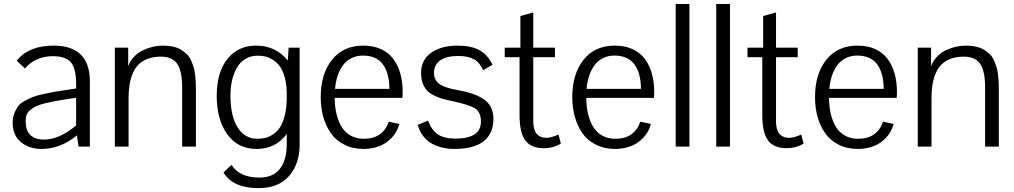

<svg xmlns="http://www.w3.org/2000/svg" viewBox="-20 -740 5120 969"><path d="M364.3 -106.9Q279.8 -35.6 202.1 -35.6Q109.4 -35.6 109.4 -129.4Q109.4 -147.5 114.7 -161.1Q120.1 -174.8 133.1 -185.3Q146 -195.8 161.1 -203.4Q176.3 -210.9 202.6 -217.5Q229 -224.1 253.4 -228.8Q277.8 -233.4 316.4 -239.3L364.3 -246.6ZM376.5 0H433.6V-328.6Q433.6 -509.8 250 -509.8Q124.5 -509.8 64.5 -433.6Q106 -394.5 106 -394Q130.4 -424.3 167.2 -440.4Q204.1 -456.5 246.1 -456.5Q310.5 -456.5 337.4 -426Q364.3 -395.5 364.3 -314V-293.5L315.9 -286.1Q273.4 -279.8 252.4 -276.1Q231.4 -272.5 196.8 -264.9Q162.1 -257.3 144.8 -250.2Q127.4 -243.2 104.5 -230.7Q81.5 -218.3 70.8 -203.4Q60.1 -188.5 52 -167.2Q43.9 -146 43.9 -119.6Q43.9 -57.1 85.7 -22.7Q127.4 11.7 189.9 11.7Q284.7 11.7 368.2 -56.6Z M559.6 0V-499.5H627Q627 -493.7 627 -483.9Q627 -474.1 627 -453.4Q627 -432.6 627 -418.9V-405.3Q636.2 -432.1 655.8 -452.9Q675.3 -473.6 700 -485.6Q724.6 -497.6 750.5 -503.7Q776.4 -509.8 801.8 -509.8Q830.6 -509.8 854.2 -504.4Q877.9 -499 894.5 -488.5Q911.1 -478 923.8 -465.6Q936.5 -453.1 944.3 -435.1Q952.1 -417 957.3 -400.6Q962.4 -384.3 964.8 -362.3Q967.3 -340.3 968 -323.7Q968.8 -307.1 968.8 -285.2V0H899.4V-294.4Q899.4 -325.7 896.7 -349.1Q894 -372.6 886.7 -393.1Q879.4 -413.6 867.4 -426.5Q855.5 -439.5 836.7 -446.8Q817.9 -454.1 792 -454.1Q754.4 -454.1 725.8 -443.4Q697.3 -432.6 679 -414.1Q660.6 -395.5 649.4 -368.2Q638.2 -340.8 633.5 -310.8Q628.9 -280.8 628.9 -243.7V0Z M1427.2 -265.1Q1427.2 -313 1417 -349.4Q1406.7 -385.7 1391.8 -406Q1377 -426.3 1356.2 -438.7Q1335.4 -451.2 1317.6 -455.1Q1299.8 -459 1280.8 -459Q1245.1 -459 1217.8 -442.1Q1190.4 -425.3 1174.6 -396.5Q1158.7 -367.7 1150.9 -333Q1143.1 -298.3 1143.1 -258.8Q1143.1 -153.8 1179.4 -96.7Q1215.8 -39.6 1278.3 -39.6Q1300.3 -39.6 1319.3 -44.2Q1338.4 -48.8 1358.9 -62.5Q1379.4 -76.2 1393.8 -98.4Q1408.2 -120.6 1417.7 -159.2Q1427.2 -197.8 1427.2 -248.5ZM1285.2 209.5Q1155.3 209.5 1107.9 130.4L1148.4 91.8Q1188.5 156.2 1288.6 156.2Q1358.4 156.2 1392.8 111.8Q1427.2 67.4 1427.2 -13.7V-63.5Q1370.1 11.7 1275.9 11.7Q1180.2 11.7 1127 -62.3Q1073.7 -136.2 1073.7 -256.8Q1073.7 -330.6 1095.9 -387Q1118.2 -443.4 1163.6 -476.6Q1209 -509.8 1272.9 -509.8Q1370.1 -509.8 1432.6 -435.1L1436.5 -499.5H1492.2V-9.8Q1492.2 87.4 1438.7 148.4Q1385.3 209.5 1285.2 209.5Z M1813.5 -509.8Q1864.3 -509.8 1903.1 -491.9Q1941.9 -474.1 1965.3 -442.1Q1988.8 -410.2 2000.5 -368.2Q2012.2 -326.2 2012.2 -275.4Q2012.2 -258.8 2010.7 -246.1H1669.4Q1669.4 -203.6 1677.7 -167.2Q1686 -130.9 1702.9 -101.8Q1719.7 -72.8 1748.8 -56.2Q1777.8 -39.6 1815.9 -39.6Q1865.2 -39.6 1897 -62.3Q1928.7 -85 1941.9 -126L1995.6 -114.3Q1984.4 -72.8 1956.1 -43.7Q1927.7 -14.6 1892.6 -1.7Q1857.4 11.2 1817.9 11.7H1815.9Q1760.7 11.7 1718 -9.8Q1675.3 -31.2 1649.7 -68.1Q1624 -105 1611.3 -151.1Q1598.6 -197.3 1598.6 -250Q1598.6 -366.7 1655.5 -438.2Q1712.4 -509.8 1813.5 -509.8ZM1945.3 -291.5Q1944.8 -371.6 1912.1 -415.5Q1879.4 -459.5 1811.5 -459.5Q1778.8 -459.5 1752.9 -446.3Q1727.1 -433.1 1710.2 -409.7Q1693.4 -386.2 1683.6 -356.4Q1673.8 -326.7 1670.9 -291.5Z M2465.8 -413.1Q2418.5 -386.2 2418.5 -385.7Q2401.9 -423.8 2372.1 -440.7Q2342.3 -457.5 2293.5 -457.5Q2232.9 -457.5 2201.7 -435.5Q2170.4 -413.6 2170.4 -370.6Q2170.4 -353.5 2177 -340.3Q2183.6 -327.1 2194.1 -318.6Q2204.6 -310.1 2222.7 -303Q2240.7 -295.9 2257.6 -292Q2274.4 -288.1 2299.8 -283.2Q2384.8 -267.6 2427.5 -234.6Q2470.2 -201.7 2470.2 -139.6Q2470.2 -65.9 2420.9 -27.1Q2371.6 11.7 2272.5 11.7Q2242.7 11.7 2215.1 5.6Q2187.5 -0.5 2161.9 -13.9Q2136.2 -27.3 2116.7 -52Q2097.2 -76.7 2087.9 -109.9L2140.6 -131.3Q2158.2 -83.5 2189.5 -62Q2220.7 -40.5 2278.8 -40.5Q2407.2 -40.5 2407.2 -126.5Q2407.2 -173.3 2377.9 -192.6Q2348.6 -211.9 2254.4 -231.4Q2226.1 -237.3 2206.8 -243.4Q2187.5 -249.5 2166.7 -260.3Q2146 -271 2133.5 -284.9Q2121.1 -298.8 2113 -320.8Q2105 -342.8 2105 -371.6Q2105 -437.5 2156 -473.6Q2207 -509.8 2289.6 -509.8Q2356 -509.8 2397.9 -487.8Q2439.9 -465.8 2465.8 -413.1Z M2798.8 -61 2810.5 -15.6Q2773.9 7.8 2724.6 7.8Q2660.2 7.8 2631.1 -31.5Q2602.1 -70.8 2602.1 -158.7V-451.2H2527.3V-499.5H2606.4V-659.2L2671.4 -677.2V-499.5H2780.8V-451.2H2671.4V-127.4Q2671.4 -44.4 2738.8 -44.4Q2761.2 -44.4 2798.8 -61Z M3083 -509.8Q3133.8 -509.8 3172.6 -491.9Q3211.4 -474.1 3234.9 -442.1Q3258.3 -410.2 3270 -368.2Q3281.7 -326.2 3281.7 -275.4Q3281.7 -258.8 3280.3 -246.1H2939Q2939 -203.6 2947.3 -167.2Q2955.6 -130.9 2972.4 -101.8Q2989.3 -72.8 3018.3 -56.2Q3047.4 -39.6 3085.4 -39.6Q3134.8 -39.6 3166.5 -62.3Q3198.2 -85 3211.4 -126L3265.1 -114.3Q3253.9 -72.8 3225.6 -43.7Q3197.3 -14.6 3162.1 -1.7Q3127 11.2 3087.4 11.7H3085.4Q3030.3 11.7 2987.5 -9.8Q2944.8 -31.2 2919.2 -68.1Q2893.6 -105 2880.9 -151.1Q2868.2 -197.3 2868.2 -250Q2868.2 -366.7 2925 -438.2Q2981.9 -509.8 3083 -509.8ZM3214.8 -291.5Q3214.4 -371.6 3181.6 -415.5Q3148.9 -459.5 3081.1 -459.5Q3048.3 -459.5 3022.5 -446.3Q2996.6 -433.1 2979.7 -409.7Q2962.9 -386.2 2953.1 -356.4Q2943.4 -326.7 2940.4 -291.5Z M3390.1 0V-719.7H3459.5V0Z M3594.7 0V-719.7H3664.1V0Z M4023.9 -61 4035.6 -15.6Q3999 7.8 3949.7 7.8Q3885.3 7.8 3856.2 -31.5Q3827.1 -70.8 3827.1 -158.7V-451.2H3752.4V-499.5H3831.5V-659.2L3896.5 -677.2V-499.5H4005.9V-451.2H3896.5V-127.4Q3896.5 -44.4 3963.9 -44.4Q3986.3 -44.4 4023.9 -61Z M4308.1 -509.8Q4358.9 -509.8 4397.7 -491.9Q4436.5 -474.1 4460 -442.1Q4483.4 -410.2 4495.1 -368.2Q4506.8 -326.2 4506.8 -275.4Q4506.8 -258.8 4505.4 -246.1H4164.1Q4164.1 -203.6 4172.4 -167.2Q4180.7 -130.9 4197.5 -101.8Q4214.4 -72.8 4243.4 -56.2Q4272.5 -39.6 4310.5 -39.6Q4359.9 -39.6 4391.6 -62.3Q4423.3 -85 4436.5 -126L4490.2 -114.3Q4479 -72.8 4450.7 -43.7Q4422.4 -14.6 4387.2 -1.7Q4352.1 11.2 4312.5 11.7H4310.5Q4255.4 11.7 4212.6 -9.8Q4169.9 -31.2 4144.3 -68.1Q4118.7 -105 4106 -151.1Q4093.3 -197.3 4093.3 -250Q4093.3 -366.7 4150.1 -438.2Q4207 -509.8 4308.1 -509.8ZM4439.9 -291.5Q4439.5 -371.6 4406.7 -415.5Q4374 -459.5 4306.2 -459.5Q4273.4 -459.5 4247.6 -446.3Q4221.7 -433.1 4204.8 -409.7Q4188 -386.2 4178.2 -356.4Q4168.5 -326.7 4165.5 -291.5Z M4611.8 0V-499.5H4679.2Q4679.2 -493.7 4679.2 -483.9Q4679.2 -474.1 4679.2 -453.4Q4679.2 -432.6 4679.2 -418.9V-405.3Q4688.5 -432.1 4708 -452.9Q4727.5 -473.6 4752.2 -485.6Q4776.9 -497.6 4802.7 -503.7Q4828.6 -509.8 4854 -509.8Q4882.8 -509.8 4906.5 -504.4Q4930.2 -499 4946.8 -488.5Q4963.4 -478 4976.1 -465.6Q4988.8 -453.1 4996.6 -435.1Q5004.4 -417 5009.5 -400.6Q5014.6 -384.3 5017.1 -362.3Q5019.5 -340.3 5020.3 -323.7Q5021 -307.1 5021 -285.2V0H4951.7V-294.4Q4951.7 -325.7 4949 -349.1Q4946.3 -372.6 4939 -393.1Q4931.6 -413.6 4919.7 -426.5Q4907.7 -439.5 4888.9 -446.8Q4870.1 -454.1 4844.2 -454.1Q4806.6 -454.1 4778.1 -443.4Q4749.5 -432.6 4731.2 -414.1Q4712.9 -395.5 4701.7 -368.2Q4690.4 -340.8 4685.8 -310.8Q4681.2 -280.8 4681.2 -243.7V0Z"/></svg>

Font: Pontano Sans
Style: Regular
Weight: 400
Foundry: vernon adams
Version: 1.0